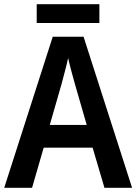

<svg xmlns="http://www.w3.org/2000/svg" viewBox="-20 -890 647 910"><path d="M451 -870H154V-781H451ZM475 0H606L376 -716H230L0 0H132L187 -190H419ZM335 -492 391 -298H216L272 -493C279 -519 295 -578 303 -615C310 -580 326 -526 335 -492Z"/></svg>

Font: Noto Sans Gujarati UI SemiCondensed SemiBold
Style: Regular
Weight: 600
Width: 4
Designer: Jelle Bosma - Monotype Design Team, Universal Thirst
Foundry: Monotype Imaging Inc.
Version: Version 2.106